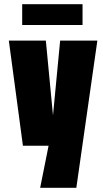

<svg xmlns="http://www.w3.org/2000/svg" viewBox="-20 -693 490 913"><path d="M171 200 211 0H89L22 -500H198L232 -144.5L266 -500H443L343 200ZM85.5 -574V-673H372.5V-574Z"/></svg>

Font: Trispace Condensed ExtraBold
Style: Regular
Weight: 800
Width: 3
Designer: Tyler Finck
Foundry: Etcetera Type Company
Version: Version 1.210; ttfautohint (v1.8.3)